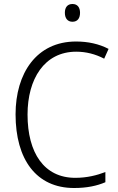

<svg xmlns="http://www.w3.org/2000/svg" viewBox="-20 -1025 592 962"><path d="M343 -1005C318 -1005 305 -988 305 -961C305 -933 319 -916 343 -916C368 -916 381 -933 381 -961C381 -988 368 -1005 343 -1005ZM362 -766C411 -766 458 -754 502 -731L524 -780C476 -805 421 -817 361 -817C163 -817 58 -658 58 -452C58 -226 162 -83 351 -83C416 -83 466 -94 508 -112V-163C466 -147 417 -134 357 -134C201 -134 118 -259 118 -451C118 -629 202 -766 362 -766Z"/></svg>

Font: Noto Sans Kannada UI SemiCondensed Light
Style: Regular
Weight: 300
Width: 4
Designer: Jelle Bosma - Monotype Design Team
Foundry: Monotype Imaging Inc.
Version: Version 2.005